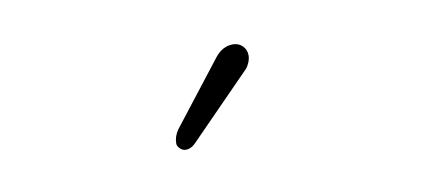

<svg xmlns="http://www.w3.org/2000/svg" viewBox="-31 -821 663 295"><g transform="rotate(-10 300.0 -673.5)"><path d="M228 -612Q228 -623 235 -633L312 -732Q324 -747 340 -747Q349 -747 355 -741Q361 -735 361 -726Q361 -721 358.5 -715Q356 -709 353 -706L256 -607Q249 -600 241 -600Q236 -600 232 -604Q228 -608 228 -612Z"/></g></svg>

Font: Tsukimi Rounded Light
Style: Regular
Weight: 300
Designer: Takashi Funayama
Foundry: Takashi Funayama
Version: Version 1.032; ttfautohint (v1.8.3)